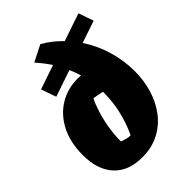

<svg xmlns="http://www.w3.org/2000/svg" viewBox="-222 -849 962 962"><g transform="rotate(-45 259.0 -367.5)"><path d="M206 14Q109 14 56 -43.5Q3 -101 3 -205Q3 -294 36 -359Q69 -424 126.5 -459.5Q184 -495 258 -495Q269 -495 279 -494Q270 -525 257 -554L116 -506L88 -586L217 -630Q191 -669 159 -705L246 -749Q300 -718 343 -673L490 -723L518 -643L400 -603Q443 -538 464 -464.5Q485 -391 485 -319Q485 -253 467 -193Q449 -133 413.5 -86.5Q378 -40 326 -13Q274 14 206 14ZM187 -118Q208 -111 220.5 -108Q233 -105 243 -106Q299 -227 299 -350Q299 -354 299 -358Q270 -365 242 -369Q229 -344 216 -303Q203 -262 195 -216Q187 -170 187 -130Z"/></g></svg>

Font: Piazzolla Black
Style: Italic
Weight: 900
Italic angle: -11.3°
Designer: Juan Pablo del Peral
Foundry: Huerta Tipografica
Version: Version 1.330